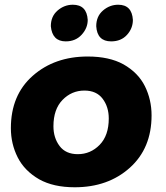

<svg xmlns="http://www.w3.org/2000/svg" viewBox="-20 -786 704 812"><path d="M296 6Q206 6 146 -27.5Q83.5 -63.5 54.8 -120.5Q26 -177.5 26 -244Q26 -384 118.5 -465.5Q211 -547 351 -547Q442 -547 502 -514Q564.5 -478.5 592.8 -421.5Q621 -364.5 621 -298Q621 -159 529 -76.5Q437 6 296 6ZM309 -134Q363 -134 401.5 -173.5Q440 -213 440 -285Q440 -334 414 -368.5Q388 -403 337 -403Q283 -403 244.5 -363.5Q206 -324 206 -252Q206 -203 232 -168.5Q258 -134 309 -134ZM258 -611Q201 -611 195 -675Q195 -717 223.5 -741.5Q252 -766 288 -766Q347 -766 351 -702Q351 -667 325.2 -639Q299.5 -611 258 -611ZM450 -611Q391 -611 387 -675Q387 -717 415.5 -741.5Q444 -766 480 -766Q538 -766 542 -702Q542 -666 517 -638.5Q492 -611 450 -611Z"/></svg>

Font: Argentum Sans
Style: Bold Italic
Weight: 700
Italic angle: -11°
Designer: Julieta Ulanovsky (font), Cristiano Sobral (main changes and remaster)
Foundry: Julieta Ulanovsky (font), Cristiano Sobral (main changes and remaster)
Version: Version 2.007;June 15, 2022;FontCreator 14.0.0.2814 64-bit; 